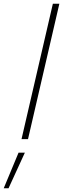

<svg xmlns="http://www.w3.org/2000/svg" viewBox="-36 -750 340 1035"><path d="M64 73H98L10 265H-16ZM80 0 249 -730H284L115 0Z"/></svg>

Font: TitilliumWebThinItalic
Style: Thin Italic
Weight: 200
Italic angle: -13°
Version: Version 1.001;PS 57.000;hotconv 1.0.70;makeotf.lib2.5.55311